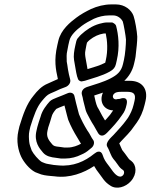

<svg xmlns="http://www.w3.org/2000/svg" viewBox="-20 -761 684 872"><path d="M149.5 -184 145.6 -167C133.8 -116.2 159.3 -86.7 175.7 -67.6C189.8 -51.2 211.6 -46.6 234.3 -44.2L255.1 -41.2C256.2 -41.1 257.6 -41 258.5 -41H276C302.1 -41 328.9 -48.2 349.2 -58.8C363.9 -64.8 375.4 -72.3 386.2 -81.9L395.3 -89.3C408.5 -100 409.3 -117.1 403.5 -124.7C393.8 -137.3 389.2 -152 376.4 -168.9C361.5 -193.2 349 -217.2 338.7 -242.3L333.7 -261.2C328.1 -282 322.7 -303.6 317.9 -325.3C315.2 -337.4 302 -344.2 286.7 -337.4C271.5 -330.5 254.7 -324.5 238.2 -317.8C227.5 -313.5 212.7 -308 205.4 -299.9C192.4 -285.3 171.6 -260.3 164.4 -231.4C159.7 -217.2 152.1 -195.3 149.5 -184ZM214.1 -230C217.1 -242.8 224.8 -253.9 235.5 -266.3C238.6 -267.7 242.6 -269.5 249.1 -272.6C256.1 -275.4 264.1 -278.5 272.8 -281.9C276.1 -268.4 280 -252.7 283.8 -238.8L289.2 -218.8C289.3 -218.3 289.6 -217.3 289.9 -216.6C301.5 -188 315.1 -162.1 331.3 -135.9C337.2 -126.3 341.1 -120.3 347.8 -108.2C332.8 -100 311.1 -91 287.5 -91H271.7L251.6 -93.8C228.7 -96.2 225 -97.5 217.6 -104.9C201.4 -123.8 189.2 -139.6 195.6 -167L199.2 -182.7C203.4 -195.2 211.7 -219.7 214.1 -230ZM350 -391.1C350 -391.1 364.5 -393.9 365.6 -394.2C401.4 -406.3 443.1 -415.7 478.8 -436C496.1 -445.5 503.2 -455.7 506.5 -470L510.4 -487C524.5 -547.8 517.9 -603.8 507.1 -644.2C505.5 -649.9 497.3 -656 489.7 -659H467.1C461.4 -659 455.3 -658.6 449.7 -657.3L432.3 -653.2C398.7 -644.1 370.2 -624.2 348.4 -604.1C343.9 -600 340.5 -596.1 336.9 -591.6C330.9 -586.1 327.4 -578 326.8 -575L322.4 -556C316.4 -530 313.1 -507.1 316.4 -487.7L318.2 -477.3C322 -459.3 324.6 -434.6 330.2 -413.8C331 -410.9 332.2 -409.9 332.7 -406.7C334.1 -398.1 341 -392 350 -391.1ZM372.4 -556 375 -567.3C388.1 -584.1 415.1 -599.5 434.1 -604.9L449.9 -608.6C451.2 -608.8 453.3 -609 455.6 -609H460.3C467.5 -576 470.6 -531.2 460.4 -487L457.9 -476.2C434.9 -464 410.4 -457.2 377.5 -447.1C374.8 -460.8 372.2 -480 368.7 -496.7C366.9 -507.6 364.9 -519.3 368.3 -534C370.1 -541.8 370.9 -549.7 372.4 -556ZM493.9 -259.7C482.3 -242.2 478.4 -237 462.6 -219.8C461.7 -218.9 459 -216.2 457 -214.1C455.7 -216.3 453.8 -219.6 451.4 -223.4C441.4 -238.4 433 -258.1 422.2 -275.6C415.7 -289.1 411.4 -311.9 407.9 -327.3C420.2 -331.2 434.2 -335.6 447.5 -340.3C429.3 -299.8 450.8 -261 493.9 -259.7ZM242.9 -401.9C227.6 -395.9 212.6 -387.7 198 -381.8C168.6 -370 149.3 -348.4 133 -327.5C99.4 -287.4 84.7 -239.5 68.5 -188.1C68.4 -187.6 68.1 -186.7 67.9 -186L63.6 -167C52.6 -119.7 63.6 -76 76 -49.7C87.4 -25.3 112.9 6.8 139.7 20.7C144 22.9 148.5 23.8 153.3 26C171.7 34.5 190.9 36.4 207 37.9L227.9 39.8C296.3 49.5 361 24 407.5 -7C414 5.3 422.2 16.4 432.3 29.5L449.8 53.5C458.9 65.3 467.8 73.5 480.3 81.5C508.8 101.6 550.8 89 574.8 61.5C604.2 27.9 599.7 -12.5 576.3 -30.1C569.7 -34.9 567.7 -36.1 565 -39.5L547.7 -63.3C542.4 -70.6 536.8 -76.7 535 -79.6C531 -87.3 527.1 -98 521.7 -110C524.8 -113.3 527.9 -116.9 530.9 -120.5C547.9 -138.7 573.2 -162.7 590.6 -189.7L601.6 -204.8C616.4 -225 629.9 -255.1 637 -286L641 -303C653.8 -358.7 623.3 -394 570 -394H544.5C564.9 -413.2 581.4 -439 588.5 -470L592.9 -489C595 -498.2 596.3 -506.6 597 -516.3C599.4 -534.9 603.8 -575.5 603.4 -594.4C602.3 -618.5 593.5 -669.1 586.6 -688.6C577.2 -715.2 547.4 -741 506.1 -741H486.1C452.9 -741 421.5 -732.6 393.7 -720.2C371.5 -709.4 347.5 -696.7 326.2 -680.4C300.4 -661 256.6 -626.5 245 -576L240.4 -556C224.6 -487.8 232.9 -446.4 242.9 -401.9ZM290.4 -556 295 -576C300.8 -601.1 326.2 -624.6 351.5 -643.6C366.4 -654.9 388.3 -666.9 406.6 -675.8C426.8 -684.8 450.7 -691 474.5 -691H494.5C514.5 -691 531.2 -676.8 537.8 -662.8C541.8 -650.5 551.3 -596 552.1 -581.6C552.3 -560.1 548.6 -513.5 542.9 -489L538.5 -470C530.7 -436.1 511.6 -420.2 482.1 -405C448.5 -387.6 414.9 -379.1 374 -365.5C363.5 -362.1 346.7 -350.4 352 -330.8L355.5 -317.9C358.3 -300.4 362.5 -288.9 365.1 -276.8C367.2 -266.7 370.3 -255.1 375.6 -245C383.3 -230.2 394 -209 406.2 -190.5C414.7 -176.6 417 -170 426 -155.7C429 -150.9 442.5 -133.8 465.2 -157C490.9 -183.2 514.9 -209.3 534.5 -238.7C546.8 -255.1 550.5 -266.2 555 -286C565.1 -329.4 524 -312 524 -312C515.5 -312 510.7 -310.3 507.9 -309.8C493.6 -308.6 487.3 -324.3 497.8 -335C504.9 -342.2 514.4 -344 531.4 -344H558.4C588.4 -344 597.8 -332.7 591 -303L587 -286C581.8 -263.4 571.4 -242.3 561.4 -226.2L550.4 -211.2C537.4 -193.4 516.1 -170.2 495.8 -148.3C485.6 -137.4 455.6 -113 467.7 -93.7C475 -82 479.2 -66.7 488.3 -49C491.5 -42.8 497.5 -35.8 504 -28.2L521.2 -4.5C528 4.3 535 8.6 539.8 12.1C544.4 15.6 545.8 26.7 539 34.5C522.3 53.6 499.7 26.3 493.6 18.5L476.1 -5.5C459 -27.7 453.6 -34.9 446 -57.4C445.1 -60 437.1 -86.5 407.8 -62.7C365.5 -28.3 313.1 -3.5 244.5 -9.9L224.1 -11.8C205.8 -15.2 190.5 -16.7 183.4 -20C179.4 -21.9 172.8 -24.4 169.9 -25.4C154.5 -34.4 131.3 -62.6 124 -77.4C118.4 -94.2 114.1 -103.1 112.7 -116.9C111.3 -130.6 109.8 -150.9 113.6 -167L117.7 -185C134.1 -237.2 147.2 -275 170 -301.9C185.6 -320.3 192.7 -329.2 208.4 -336.4C224.3 -342.9 238.8 -349.6 253.1 -356.4L278.1 -365.9C291.1 -370.9 302.8 -385.2 298.7 -400.2C294.5 -415.9 290.9 -431.6 288.6 -446.4C286.9 -462.1 284.6 -470.8 283.1 -481.1C283.1 -504.1 281 -511.2 285.8 -532C287.7 -540 288.5 -548 290.4 -556Z"/></svg>

Font: HoneyBee
Style: StrIt
Weight: 700
Foundry: Cannot Into Space Fonts
Version: Version 0.89